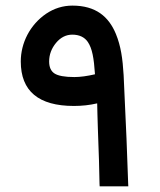

<svg xmlns="http://www.w3.org/2000/svg" viewBox="-20 -661 567 681"><path d="M53.7 -442.9C53.7 -337.9 116.7 -285.2 242.2 -285.2C270.5 -285.2 297.9 -288.1 324.7 -294.4C325.2 -273.9 325.7 -244.1 327.1 -205.6C328.6 -166.5 329.6 -128.4 331.1 -91.3C332 -54.2 332.5 -26.9 333 -9.3L333.5 0H435.1L434.6 -10.3C432.1 -94.2 426.8 -222.2 418.5 -394.5C415 -453.1 408.7 -497.6 391.1 -540.5C365.7 -602.1 319.8 -641.1 236.8 -641.1C203.1 -641.1 171.9 -631.3 143.6 -612.3C86.4 -573.2 53.7 -508.8 53.7 -442.9ZM236.3 -538.1C261.2 -538.1 279.8 -529.3 291.5 -512.2C307.1 -488.8 313 -455.6 316.9 -397.5C289.1 -391.1 264.6 -387.7 243.7 -387.7C209.5 -387.7 186 -392.1 173.3 -400.4C160.6 -408.7 154.3 -422.9 154.3 -442.9C154.3 -467.3 162.6 -489.3 178.7 -508.8C194.8 -528.3 214.4 -538.1 236.3 -538.1Z"/></svg>

Font: Shabnam Medium
Style: Regular
Weight: 500
Foundry: DejaVu fonts team - Redesigned by Saber Rastikerdar - Based on Vazir font
Version: Version 5.0.1